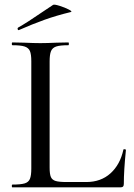

<svg xmlns="http://www.w3.org/2000/svg" viewBox="-20 -808 577 828"><path d="M267 -23H352Q415 -23 456.5 -60.5Q498 -98 512 -162Q512 -165 517.5 -164.5Q523 -164 523 -161Q514 -73 514 -15Q514 -7 510.5 -3.5Q507 0 499 0H33Q31 0 31 -6Q31 -12 33 -12Q69 -12 86 -17Q103 -22 109 -36.5Q115 -51 115 -81V-544Q115 -574 109 -588Q103 -602 86 -607.5Q69 -613 33 -613Q31 -613 31 -619Q31 -625 33 -625L83 -624Q127 -622 154 -622Q181 -622 225 -624L275 -625Q277 -625 277 -619Q277 -613 275 -613Q239 -613 222.5 -607.5Q206 -602 200 -587.5Q194 -573 194 -543V-85Q194 -57 199.5 -44.5Q205 -32 220 -27.5Q235 -23 267 -23ZM61 -678Q57 -678 56 -682.5Q55 -687 58 -689Q94 -709 161 -755Q193 -777 209 -787Q214 -790 236.5 -783Q259 -776 276.5 -767Q294 -758 285 -756Q223 -741 171.5 -722.5Q120 -704 63 -679Z"/></svg>

Font: Cormorant SC Medium
Style: Regular
Weight: 500
Designer: Christian Thalmann (Catharsis Fonts)
Foundry: Catharsis Fonts
Version: Version 4.000